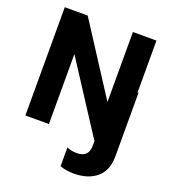

<svg xmlns="http://www.w3.org/2000/svg" viewBox="-164 -817 1029 1165"><g transform="rotate(20 351.0 -234.0)"><path d="M358 216V95Q387 108 423 108Q461 108 480 89Q499 70 499 29V0H497L204 -452V0H52V-699H200L492 -247V-699H644V-364H650V46Q650 138 594.5 184.5Q539 231 448 231Q396 231 358 216Z"/></g></svg>

Font: Prompt SemiBold
Style: Regular
Weight: 600
Designer: Katatrad Team
Foundry: CadsonDemak
Version: Version 1.000